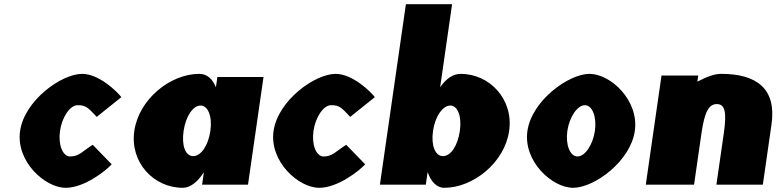

<svg xmlns="http://www.w3.org/2000/svg" viewBox="-20 -880 3703 915"><path d="M558.3 -417C539.4 -442 453 -528 371.5 -528C272.4 -528 96.6 -401 75.7 -256C54.8 -111 194.1 15 293.3 15C382.3 15 485.4 -67 512.2 -97L421.9 -190C373.8 -160 357.3 -134.3 314.4 -134.3C278.3 -134.3 256.6 -191 266 -256.3C275.4 -321.5 313.5 -378.7 349.6 -378.7C389.4 -378.7 398.6 -368 441 -323Z M620 -256C598.4 -106 712.2 15 851.3 15C888.2 15 924.3 -16 950.4 -58H951.5L943.1 0H1161.9L1235.8 -513H1016L1008.9 -464C992.7 -505 965.9 -528 929.6 -528C790.5 -528 641.6 -406 620 -256ZM855 -256C865.3 -327 900.4 -377 935.7 -377C970.5 -377 992.7 -327 982.5 -256C972.4 -186 937.4 -136 901 -136C863 -136 844.9 -186 855 -256Z M1766.3 -417C1747.4 -442 1661 -528 1579.5 -528C1480.4 -528 1304.6 -401 1283.7 -256C1262.8 -111 1402.1 15 1501.3 15C1590.3 15 1693.4 -67 1720.2 -97L1629.9 -190C1581.8 -160 1565.3 -134.3 1522.4 -134.3C1486.3 -134.3 1464.6 -191 1474 -256.3C1483.4 -321.5 1521.5 -378.7 1557.6 -378.7C1597.4 -378.7 1606.6 -368 1649 -323Z M2406.4 -256C2428 -406 2314.4 -528 2175.3 -528C2138.9 -528 2105.5 -505 2077.5 -464L2134.5 -860H1914.4L1790.5 0H2009.2L2017.6 -58H2019C2033 -16 2060.1 15 2097 15C2236.1 15 2384.8 -106 2406.4 -256ZM2171.4 -256C2161.3 -186 2128.8 -136 2090.9 -136C2054.5 -136 2033.5 -186 2043.6 -256C2053.8 -327 2090.8 -377 2125.6 -377C2160.9 -377 2181.7 -327 2171.4 -256Z M2683.8 -256.3C2693.2 -321.5 2731.3 -378.7 2767.4 -378.7C2803.5 -378.7 2824.5 -321.5 2815.1 -256.3C2805.7 -191 2768.3 -134.3 2732.2 -134.3C2696.1 -134.3 2674.4 -191 2683.8 -256.3ZM2493.5 -256C2472.6 -111 2611.9 15 2711.1 15C2812.2 15 2984.4 -111 3005.3 -256C3026.2 -401 2890.4 -528 2789.3 -528C2690.1 -528 2514.3 -401 2493.5 -256Z M3287.6 0 3322.8 -244C3337.3 -345 3357.2 -384 3396.2 -384C3435.2 -384 3443.9 -345 3429.3 -244L3394.1 0H3615.4L3656.7 -287C3681.5 -459 3584 -528 3417 -528C3382.8 -528 3348.6 -514 3303.4 -491L3307.5 -520H3132.5L3057.6 0Z"/></svg>

Font: Blink
Style: WideObl
Weight: 400
Designer: Mew Too
Foundry: Cannot Into Space Fonts
Version: Version 001.000